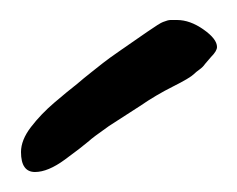

<svg xmlns="http://www.w3.org/2000/svg" viewBox="-20 -792 237 192"><path d="M15 -620Q1 -620 1 -640Q1 -652 11 -665Q21 -678 34.5 -689.5Q48 -701 57 -708Q64 -714 71 -719.5Q78 -725 83 -729Q88 -733 101 -742Q114 -751 127 -760Q140 -769 143 -770Q148 -772 150.5 -772Q153 -772 157 -772Q170 -772 183.5 -762.5Q197 -753 197 -745Q197 -741 191 -735L185 -728Q183 -725 179.5 -722.5Q176 -720 174 -718Q170 -714 153 -705.5Q136 -697 120 -686L89 -666Q72 -654 69 -651Q62 -645 45 -632.5Q28 -620 15 -620Z"/></svg>

Font: Fuzzy Bubbles
Style: Regular
Weight: 400
Designer: Robert E. Leuschke
Foundry: Robert E. Leuschke
Version: Version 1.010; ttfautohint (v1.8.3)